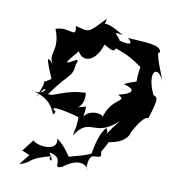

<svg xmlns="http://www.w3.org/2000/svg" viewBox="-74 -689 708 767"><g transform="rotate(10 280.0 -305.5)"><path d="M54 11C116 -9 69 -15 186 -46C143 -37 204 0 165 -56C236 -45 179 9 224 -8C320 -81 336 12 321 -23C323 -99 357 -58 371 -80C364 -94 376 -152 360 -83C419 -173 382 -158 373 -136C502 -143 471 -243 462 -174C520 -288 532 -252 531 -261C561 -357 549 -344 534 -355C493 -443 530 -480 560 -415C556 -429 508 -537 530 -525C534 -559 457 -556 395 -561C378 -573 452 -523 363 -545C363 -557 316 -583 372 -568C256 -643 292 -557 298 -622C230 -551 242 -558 181 -572C193 -518 161 -566 103 -547C139 -458 83 -444 123 -397C70 -464 107 -384 122 -347C57 -301 127 -381 74 -264C118 -346 121 -269 54 -288C166 -264 144 -178 161 -221C123 -245 194 -233 255 -215C249 -126 261 -228 245 -139C303 -228 328 -143 420 -228C339 -125 397 -171 371 -192C379 -194 348 -185 332 -82C290 -56 190 -54 260 -34C226 -71 235 -76 187 -117C200 -60 108 -73 94 -93L57 -45L88 -32ZM278 -262C201 -247 276 -239 267 -316C181 -314 143 -277 119 -285C197 -393 205 -363 209 -438C178 -381 227 -436 208 -440C158 -410 161 -417 211 -475C228 -436 283 -440 307 -519C354 -491 346 -504 356 -512C365 -505 397 -504 464 -455C447 -367 483 -412 410 -377C473 -360 442 -342 395 -331C443 -309 369 -316 348 -227C362 -243 297 -258 274 -221Z"/></g></svg>

Font: Charger Distortion
Style: 2It
Weight: 400
Designer: Jasper
Foundry: Cannot Into Space Fonts
Version: Version 0.98